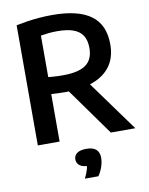

<svg xmlns="http://www.w3.org/2000/svg" viewBox="-104 -822 884 1141"><g transform="rotate(-10 338.0 -252.0)"><path d="M73 0V-725Q104.5 -731.5 140 -737Q175.5 -742.5 213.8 -745.5Q252 -748.5 292 -748.5Q447 -748.5 524.2 -692.2Q601.5 -636 601.5 -517Q601.5 -440 564.8 -388Q528 -336 458.8 -309.8Q389.5 -283.5 291.5 -283.5Q266 -283.5 246 -284.5Q226 -285.5 204.5 -286.5V0ZM513.5 0 267.5 -344H412L661.5 0ZM293.5 -384.5Q387.5 -384.5 431.5 -416.2Q475.5 -448 475.5 -517Q475.5 -563 457.2 -592Q439 -621 401.2 -634.8Q363.5 -648.5 305 -648.5Q275 -648.5 251.2 -646Q227.5 -643.5 204.5 -639.5V-389Q220.5 -387.5 234.2 -386.5Q248 -385.5 262.2 -385Q276.5 -384.5 293.5 -384.5ZM314 243Q330 211.5 335.8 189Q341.5 166.5 341.5 143.5L365 172H354.5Q314.5 172 296.2 158Q278 144 278 121Q278 97.5 296.5 83.8Q315 70 353.5 70Q393.5 70 412.2 87.5Q431 105 431 137.5Q431 162.5 421.5 191.2Q412 220 395.5 243Z"/></g></svg>

Font: Encode Sans SC SemiBold
Style: Regular
Weight: 600
Version: Version 3.002